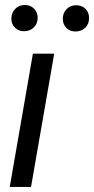

<svg xmlns="http://www.w3.org/2000/svg" viewBox="-20 -741 373 761"><path d="M194.8 -528.3 103 0H18.6L110.4 -528.3ZM24.9 -667.5Q25.4 -689.9 39.8 -705.3Q54.2 -720.7 77.1 -721.2Q100.1 -721.7 114.7 -707Q129.4 -692.4 129.4 -669.4Q128.9 -647 114 -632.3Q99.1 -617.7 76.7 -617.2Q54.7 -616.7 39.8 -630.9Q24.9 -645 24.9 -667.5ZM229 -666.5Q229 -689 243.4 -704.3Q257.8 -719.7 280.8 -720.2Q303.7 -720.7 318.6 -706.1Q333.5 -691.4 333 -668.5Q333 -646 318.1 -631.3Q303.2 -616.7 280.8 -616.2Q258.3 -615.7 243.7 -629.6Q229 -643.6 229 -666.5Z"/></svg>

Font: Roboto Condensed
Style: Italic
Weight: 400
Italic angle: -12°
Designer: Christian Robertson
Foundry: Google
Version: Version 3.0